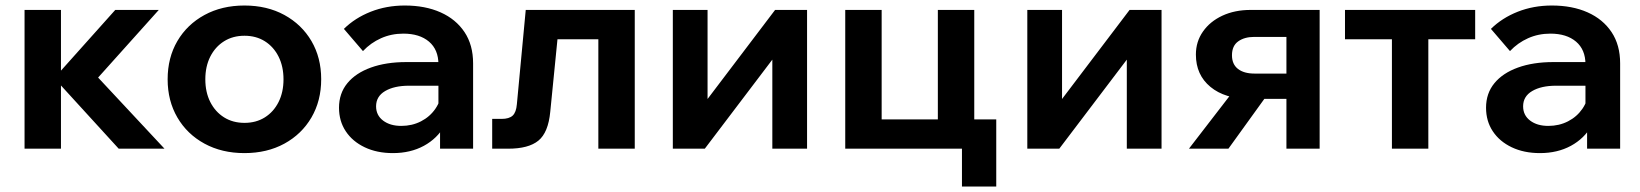

<svg xmlns="http://www.w3.org/2000/svg" viewBox="-20 -539 5944 696"><path d="M410.3 0 171.3 -261.7H182L397.8 -503H555.6L299.3 -217.3L292 -304.6L576.3 0ZM69 0V-503H201V0Z M866 16Q784.3 16 721.3 -18.3Q658.3 -52.6 623 -113.1Q587.7 -173.6 587.7 -251.5Q587.7 -329.9 623 -390.2Q658.3 -450.4 721.3 -484.7Q784.3 -519 866 -519Q948.1 -519 1010.9 -484.7Q1073.6 -450.4 1109 -390.2Q1144.3 -329.9 1144.3 -251.8Q1144.3 -173.7 1109 -113.1Q1073.6 -52.6 1010.9 -18.3Q948.1 16 866 16ZM866.3 -93.6Q908.4 -93.6 940.2 -113.6Q972 -133.6 989.9 -169.3Q1007.7 -204.9 1007.7 -251.4Q1007.7 -297.9 989.9 -333.6Q972 -369.3 940.2 -389.4Q908.4 -409.4 866.3 -409.4Q824.1 -409.4 792.2 -389.4Q760.2 -369.3 742.2 -333.7Q724.3 -298 724.3 -251.5Q724.3 -205 742.2 -169.3Q760.2 -133.7 792.2 -113.6Q824.1 -93.6 866.3 -93.6Z M1695 0H1575.2V-100.9L1569.3 -117.3V-306.2Q1569.3 -359 1535.1 -388.1Q1500.9 -417.1 1442.1 -417.1Q1398.5 -417.1 1361.2 -400.4Q1323.8 -383.7 1295.7 -353.8L1226.6 -434.3Q1266.9 -474 1323.9 -496.5Q1380.9 -519 1447.5 -519Q1521.5 -519 1577.1 -494.2Q1632.7 -469.4 1663.9 -422.6Q1695 -375.9 1695 -309.2ZM1404.3 16Q1346.4 16 1302.1 -5.1Q1257.8 -26.2 1233.4 -63.1Q1208.9 -99.9 1208.9 -148.5Q1208.9 -200.5 1239.2 -237.4Q1269.4 -274.2 1324.5 -294.1Q1379.5 -314 1452.7 -314H1581.7V-228.3H1462.7Q1409.1 -228.3 1376.2 -209Q1343.3 -189.7 1343.3 -153.6Q1343.3 -121.2 1368.7 -101.9Q1394.1 -82.6 1434.6 -82.6Q1473.8 -82.6 1506.1 -99.2Q1538.3 -115.7 1558.3 -144.8Q1578.3 -173.8 1581.3 -210.8L1619.2 -193.2Q1619.2 -131.4 1592.2 -84.1Q1565.1 -36.8 1516.5 -10.4Q1467.8 16 1404.3 16Z M1764.2 0V-108H1798.1Q1825.7 -108 1838.5 -120Q1851.2 -132.1 1853.6 -160.7L1885.8 -503H2281V0H2149V-483.7L2243.8 -396.6H1909.2L2009.5 -483.7L1974.7 -134Q1967.5 -58.3 1931.6 -29.1Q1895.8 0 1822.1 0Z M2419 0V-503H2544.9V-168L2537.5 -170.4L2789.7 -503H2905.6V0H2779.7V-335L2787.1 -332.6L2534.9 0Z M3044 0V-503H3176V-19.3L3077.4 -106.3H3437.9L3379.7 -19.3V-503H3511.7V0ZM3467.1 137.2V-106.3H3591.4V137.2Z M3704 0V-503H3829.9V-168L3822.5 -170.4L4074.7 -503H4190.6V0H4064.7V-335L4072.1 -332.6L3819.9 0Z M4643.3 0V-486.1L4728.4 -405.2H4526.4Q4491.1 -405.2 4468.5 -389Q4445.9 -372.9 4445.9 -338.7Q4445.9 -306.1 4467.6 -289.2Q4489.3 -272.3 4527.7 -272.3H4691.6V-180.6H4509.9Q4420.6 -180.6 4367.9 -224Q4315.1 -267.5 4315.1 -341.2Q4315.1 -388.1 4340.7 -424.6Q4366.2 -461.2 4411 -482.1Q4455.9 -503 4513.6 -503H4763.7V0ZM4289.9 0 4458.3 -218.4H4590.5L4433 0Z M5025.7 0V-457.6H5157.7V0ZM4855.6 -396.6V-503H5327.5V-396.6Z M5853 0H5733.2V-100.9L5727.3 -117.3V-306.2Q5727.3 -359 5693.1 -388.1Q5658.9 -417.1 5600.1 -417.1Q5556.5 -417.1 5519.2 -400.4Q5481.8 -383.7 5453.7 -353.8L5384.6 -434.3Q5424.9 -474 5481.9 -496.5Q5538.9 -519 5605.5 -519Q5679.5 -519 5735.1 -494.2Q5790.7 -469.4 5821.9 -422.6Q5853 -375.9 5853 -309.2ZM5562.3 16Q5504.4 16 5460.1 -5.1Q5415.8 -26.2 5391.4 -63.1Q5366.9 -99.9 5366.9 -148.5Q5366.9 -200.5 5397.2 -237.4Q5427.4 -274.2 5482.5 -294.1Q5537.5 -314 5610.7 -314H5739.7V-228.3H5620.7Q5567.1 -228.3 5534.2 -209Q5501.3 -189.7 5501.3 -153.6Q5501.3 -121.2 5526.7 -101.9Q5552.1 -82.6 5592.6 -82.6Q5631.8 -82.6 5664.1 -99.2Q5696.3 -115.7 5716.3 -144.8Q5736.3 -173.8 5739.3 -210.8L5777.2 -193.2Q5777.2 -131.4 5750.2 -84.1Q5723.1 -36.8 5674.5 -10.4Q5625.8 16 5562.3 16Z"/></svg>

Font: Wix Madefor Display
Style: Regular
Weight: 400
Designer: Dalton Maag Ltd
Foundry: Dalton Maag Ltd
Version: Version 3.100